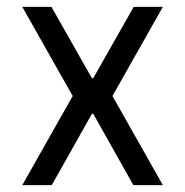

<svg xmlns="http://www.w3.org/2000/svg" viewBox="-20 -540 540 560"><path d="M45 0 192 -260 45 -520H130L248 -312H252L370 -520H455L308 -260L455 0H369L252 -208H248L131 0Z"/></svg>

Font: M PLUS 1 Code
Style: Regular
Weight: 400
Designer: Coji Morishita
Foundry: UNDERFOREST DESIGN
Version: Version 1.005